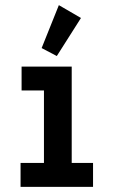

<svg xmlns="http://www.w3.org/2000/svg" viewBox="-20 -727 440 747"><path d="M60 0V-93H151V-375H64V-468H259V-93H342V0ZM201 -509 142 -540 209 -707 295 -657Z"/></svg>

Font: Inconsolata Condensed ExtraBold
Style: Regular
Weight: 800
Width: 3
Monospace: yes
Designer: Raph Levien, Cyreal, Brenton Simpson
Foundry: Raph Levien, Cyreal, Google
Version: Version 3.001; ttfautohint (v1.8.2.53-6de2)